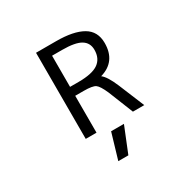

<svg xmlns="http://www.w3.org/2000/svg" viewBox="-210 -943 1419 1418"><g transform="rotate(-30 500.0 -233.5)"><path d="M367.2 -388.7H439.5Q556.6 -388.7 608.4 -425.3Q660.2 -461.9 660.2 -536.1Q660.2 -595.7 612.3 -625Q564.5 -654.3 452.1 -654.3H367.2ZM401.4 264.6 465.8 46.9H575.2L487.3 264.6ZM367.2 2H275.4V-732.4H446.3Q594.7 -732.4 672.9 -687Q751 -641.6 751 -542Q751 -383.8 605.5 -341.8Q642.6 -314.5 683.6 -217.8L774.4 2H677.7L592.8 -210Q562.5 -279.3 538.6 -295.9Q514.6 -312.5 439.5 -312.5H367.2Z"/></g></svg>

Font: GenEi Gothic M Regular
Style: Regular
Weight: 400
Designer: o_tamon (Modified); [Source Han Sans]
Ryoko NISHIZUKA  (kana & ideographs); Paul D. Hunt (Latin, Greek & Cyrillic); Wenl
Version: Version 1.1a;Original Version 1.004